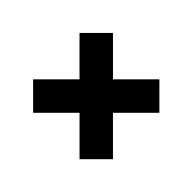

<svg xmlns="http://www.w3.org/2000/svg" viewBox="-103 -720 719 719"><g transform="rotate(45 257.0 -360.5)"><path d="M168.9 -360.6 46 -483.5 134.6 -572.1 257.5 -449.2 380.4 -572.1 468.9 -483.5 346 -360.6 468.9 -237.7 380.4 -149.2 257.5 -272.1 134.6 -149.2 46 -237.7Z"/></g></svg>

Font: Aspekta Variable
Style: Regular
Weight: 400
Designer: Ivo Dolenc
Version: Version 2.100